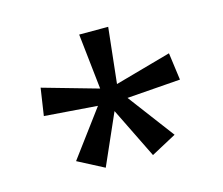

<svg xmlns="http://www.w3.org/2000/svg" viewBox="-73 -839 743 640"><g transform="rotate(-15 298.5 -519.0)"><path d="M347.7 -744.6 326.7 -552.7 520.5 -606.9 533.2 -512.7 348.6 -499 468.3 -339.8 381.3 -293 295.4 -467.8 218.3 -293 128.4 -339.8 246.6 -499 63.5 -512.7 77.6 -606.9 268.6 -552.7 247.6 -744.6ZM219.7 -713.9Z"/></g></svg>

Font: Noto Sans Gujarati
Style: Regular
Weight: 400
Designer: Monotype Design team
Foundry: Monotype Imaging Inc.
Version: Version 1.02 uh